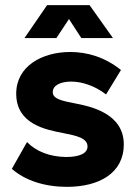

<svg xmlns="http://www.w3.org/2000/svg" viewBox="-20 -720 531 746"><path d="M75 -572H199L248 -646L296 -572H419L328 -700H163ZM240 6C365 6 461 -47 461 -159C461 -280 330 -307 273 -318C222 -328 185 -335 185 -362C185 -389 216 -403 257 -403C299 -403 350 -386 392 -353L450 -448C388 -498 319 -518 253 -518C145 -518 43 -464 43 -356C43 -237 159 -216 225 -203C276 -193 320 -184 320 -151C320 -124 289 -110 236 -110C174 -111 121 -131 85 -168L26 -64C78 -18 155 6 240 6Z"/></svg>

Font: Arthouse Owned
Style: Bold
Weight: 700
Designer: Jeremy Tribby
Foundry: Tribby Type
Version: Version 1.000;PS 001.000;hotconv 1.0.88;makeotf.lib2.5.64775